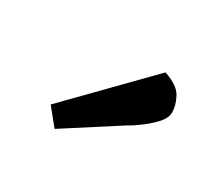

<svg xmlns="http://www.w3.org/2000/svg" viewBox="-55 -806 341 320"><g transform="rotate(30 115.0 -646.0)"><path d="M74 -559 48 -591 187 -733Q214 -724 222 -709Q230 -694 230 -681Q230 -670 220.5 -659.5Q211 -649 198.5 -639.5Q186 -630 175 -624Z"/></g></svg>

Font: Faustina
Style: Italic
Weight: 400
Italic angle: -8°
Designer: Alfonso Garcia
Foundry: http://www.omnibus-type.com
Version: Version 1.200